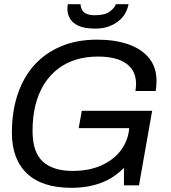

<svg xmlns="http://www.w3.org/2000/svg" viewBox="-20 -888 818 920"><path d="M322 12Q182 12 109.5 -56.5Q37 -125 37 -252Q37 -353 64.5 -435.5Q92 -518 145 -577Q198 -635 273.5 -666.5Q349 -698 445 -698Q530 -698 594 -676Q658 -654 694 -610Q730 -566 730 -500Q730 -489 729 -477Q728 -465 726 -452H629Q630 -461 631 -469.5Q632 -478 632 -485Q632 -530 609.5 -559.5Q587 -589 546.5 -603Q506 -617 451 -617Q332 -617 255 -556Q178 -495 150 -385Q143 -357 139.5 -326Q136 -295 136 -261Q136 -158 185.5 -113.5Q235 -69 328 -69Q408 -69 467 -96Q526 -123 559 -167.5Q592 -212 598 -264L603 -313L639 -274H357L372 -357H709L646 0H574V-84Q524 -33 461 -10.5Q398 12 322 12ZM437 -751Q385 -751 356 -764.5Q327 -778 315 -799.5Q303 -821 303 -845Q303 -851 303.5 -856.5Q304 -862 305 -868H366Q366 -857 371 -844.5Q376 -832 391 -823.5Q406 -815 436 -815Q483 -815 506.5 -833Q530 -851 535 -868H596Q592 -846 579.5 -823.5Q567 -801 545 -785Q526 -770 499 -760.5Q472 -751 437 -751Z"/></svg>

Font: Archivo VF Beta
Style: Italic
Weight: 400
Italic angle: -10°
Designer: Hector Gatti
Foundry: Omnibus-Type
Version: Version 1.002